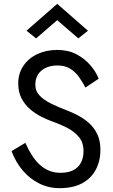

<svg xmlns="http://www.w3.org/2000/svg" viewBox="-20 -970 588 1000"><path d="M168 -770 118 -810 278 -950 438 -810 388 -770 278 -865ZM112 -226Q128 -190 146.5 -161Q165 -132 187 -112Q209 -92 235.5 -81Q262 -70 295 -70Q335 -70 361.5 -83.5Q388 -97 401.5 -122.5Q415 -148 415 -183Q415 -228 390.5 -257Q366 -286 328.5 -305Q291 -324 251 -338Q225 -347 194.5 -362.5Q164 -378 137 -401Q110 -424 92.5 -457Q75 -490 75 -535Q75 -588 102 -627.5Q129 -667 175 -688.5Q221 -710 278 -710Q335 -710 378 -687.5Q421 -665 450.5 -630.5Q480 -596 494 -560L425 -514Q410 -543 391 -569.5Q372 -596 345 -612.5Q318 -629 279 -629Q244 -629 218 -616.5Q192 -604 178 -582Q164 -560 164 -529Q164 -495 187 -471.5Q210 -448 247 -430Q284 -412 326 -396Q353 -386 384 -370Q415 -354 442 -330.5Q469 -307 486 -272.5Q503 -238 503 -190Q503 -131 478.5 -85.5Q454 -40 407 -15Q360 10 290 10Q233 10 184 -14.5Q135 -39 98.5 -82Q62 -125 40 -183Z"/></svg>

Font: Jost
Style: Regular
Weight: 400
Version: Version 3.710